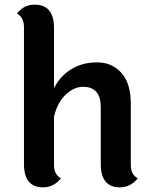

<svg xmlns="http://www.w3.org/2000/svg" viewBox="-20 -795 660 825"><path d="M542 -350V-87Q542 -44 572 -29Q541 10 495 10Q413 10 413 -90V-334Q413 -422 337 -422Q298 -422 262 -388Q226 -354 212 -293V-87Q212 -44 242 -29Q211 10 165 10Q83 10 83 -90V-678Q83 -720 53 -737Q82 -775 129 -775Q212 -775 212 -675V-416Q238 -468 286 -497.5Q334 -527 397.5 -527Q461 -527 501.5 -482Q542 -437 542 -350Z"/></svg>

Font: Laila SemiBold
Style: Regular
Weight: 600
Designer: Hitesh Malaviya
Foundry: Indian Type Foundry
Version: Version 1.302;PS 1.0;hotconv 1.0.78;makeotf.lib2.5.61930; tt